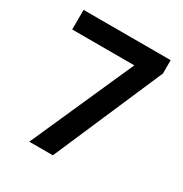

<svg xmlns="http://www.w3.org/2000/svg" viewBox="-160 -802 880 924"><g transform="rotate(30 280.0 -340.0)"><path d="M385 -571H40V-680H524V-606L262 0H131Z"/></g></svg>

Font: CyStack Display SemiBold
Style: Regular
Weight: 600
Designer: Weizhong Zhang
Foundry: 本地遙控
Version: Version 1.000;Glyphs 3.1.2 (3151)